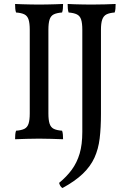

<svg xmlns="http://www.w3.org/2000/svg" viewBox="-20 -699 644 968"><path d="M130 -549Q130 -582 124 -600.5Q118 -619 103 -626.5Q88 -634 61 -636Q58 -644 57 -655Q56 -666 56 -679Q74 -678 94 -677.5Q114 -677 135 -676.5Q156 -676 177 -676Q198 -676 218.5 -676.5Q239 -677 258.5 -677.5Q278 -678 298 -679Q298 -666 297 -655Q296 -644 293 -636Q266 -634 251 -626.5Q236 -619 230 -600.5Q224 -582 224 -549V-127Q224 -94 230 -75.5Q236 -57 251 -49.5Q266 -42 293 -40Q296 -32 297 -21Q298 -10 298 3Q268 2 237 1Q206 0 177 0Q148 0 115 1Q82 2 56 3Q56 -10 57 -21Q58 -32 61 -40Q88 -42 103 -49.5Q118 -57 124 -75.5Q130 -94 130 -127ZM489 -125Q489 -55 482.5 -1Q476 53 456 96.5Q436 140 397.5 177Q359 214 295 249Q288 245 284 238Q280 231 278 223Q316 192 342 156.5Q368 121 381.5 75.5Q395 30 395 -34V-549Q395 -582 389 -600.5Q383 -619 367.5 -626.5Q352 -634 326 -636Q323 -644 322 -655Q321 -666 321 -679Q336 -678 355.5 -677.5Q375 -677 397.5 -676.5Q420 -676 442 -676Q475 -676 510 -677Q545 -678 563 -679Q563 -666 562 -655Q561 -644 558 -636Q532 -634 517 -626.5Q502 -619 495.5 -600.5Q489 -582 489 -549Z"/></svg>

Font: Vollkorn
Style: Regular
Weight: 400
Designer: Friedrich Althausen
Foundry: Friedrich Althausen
Version: Version 4.104